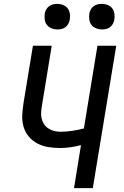

<svg xmlns="http://www.w3.org/2000/svg" viewBox="-20 -971 640 991"><path d="M362 0 398 -222Q371 -215 344 -211Q317 -207 291 -207Q259 -207 228.5 -212Q198 -217 172 -231Q146 -245 127.5 -267.5Q109 -290 101 -319Q93 -348 95 -379.5Q97 -411 102 -443L150 -735H247L197 -429Q194 -412 192.5 -394.5Q191 -377 194.5 -361Q198 -345 206.5 -331.5Q215 -318 228 -309Q241 -300 257.5 -295.5Q274 -291 291 -291Q321 -291 351.5 -295.5Q382 -300 413 -308L483 -735H580L459 0ZM506 -819Q490 -819 475.5 -825Q461 -831 452 -842.5Q443 -854 441 -869.5Q439 -885 441 -901Q443 -912 448.5 -922Q454 -932 463.5 -939Q473 -946 484 -948.5Q495 -951 506 -951Q522 -951 536.5 -945Q551 -939 559.5 -927.5Q568 -916 570.5 -900.5Q573 -885 570 -869Q568 -858 562.5 -848Q557 -838 548 -831Q539 -824 528 -821.5Q517 -819 506 -819ZM276 -819Q260 -819 245.5 -825Q231 -831 222 -842.5Q213 -854 211 -869.5Q209 -885 211 -901Q213 -912 218.5 -922Q224 -932 233.5 -939Q243 -946 254 -948.5Q265 -951 276 -951Q292 -951 306.5 -945Q321 -939 329.5 -927.5Q338 -916 340.5 -900.5Q343 -885 340 -869Q338 -858 332.5 -848Q327 -838 318 -831Q309 -824 298 -821.5Q287 -819 276 -819Z"/></svg>

Font: Iosevka Aile Medium Oblique
Style: Regular
Weight: 500
Italic angle: -9°
Designer: Belleve Invis
Foundry: Belleve Invis
Version: Version 31.1.0; ttfautohint (v1.8.4)